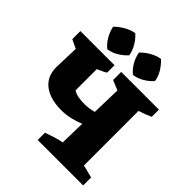

<svg xmlns="http://www.w3.org/2000/svg" viewBox="-246 -1032 1177 1177"><g transform="rotate(45 342.5 -443.0)"><path d="M280 0V-63Q308 -73 337.5 -82.5Q367 -92 399 -98L403 -263Q366 -248 328.5 -239.5Q291 -231 255 -231Q155 -231 100 -274Q45 -317 45 -396L50 -560L-7 -587V-657H289V-593Q278 -585 262.5 -578.5Q247 -572 229 -563V-380Q245 -368 270.5 -363Q296 -358 327 -358Q362 -358 406 -369L411 -560L347 -587V-657H674V-595Q655 -586 634 -578Q613 -570 591 -563V-90L674 -69V0ZM240 -886Q267 -862 285.5 -830.5Q304 -799 310 -764Q287 -738 254.5 -718.5Q222 -699 188 -695Q162 -716 142.5 -749Q123 -782 116 -818Q141 -843 173 -861.5Q205 -880 240 -886ZM463 -886Q489 -862 508.5 -830.5Q528 -799 533 -764Q511 -738 478 -718.5Q445 -699 411 -695Q384 -716 365 -749Q346 -782 340 -818Q364 -843 396 -861.5Q428 -880 463 -886Z"/></g></svg>

Font: Piazzolla SC ExtraBold
Style: Regular
Weight: 800
Designer: Juan Pablo del Peral
Foundry: Huerta Tipografica
Version: Version 1.330